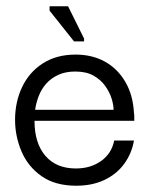

<svg xmlns="http://www.w3.org/2000/svg" viewBox="-20 -582 491 612"><path d="M223 10Q156 10 112.5 -20.5Q69 -51 48.5 -99.5Q28 -148 28 -200Q28 -257 50.5 -304.5Q73 -352 116.5 -380Q160 -408 221 -408Q274 -408 314.5 -385.5Q355 -363 379.5 -321Q404 -279 407 -222Q408 -218 408 -210.5Q408 -203 408 -197H90Q90 -126 124.5 -85.5Q159 -45 222 -45Q269 -45 302.5 -69Q336 -93 344 -134H407Q400 -93 376 -60Q352 -27 313 -8.5Q274 10 223 10ZM92 -232H342Q342 -248 335.5 -268.5Q329 -289 315 -308.5Q301 -328 278 -341Q255 -354 220 -354Q189 -354 166 -343.5Q143 -333 127.5 -315.5Q112 -298 103.5 -276Q95 -254 92 -232ZM216 -450 138 -548V-562H197L248 -459V-450Z"/></svg>

Font: Darker Grotesque Medium
Style: Regular
Weight: 500
Designer: Gabriel Lam
Foundry: TypeRant
Version: Version 1.000;gftools[0.9.28]